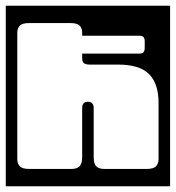

<svg xmlns="http://www.w3.org/2000/svg" viewBox="-40 -626 610 666"><path d="M-20 -606H550V20H-20ZM245 -440H442Q454 -440 458 -445Q462 -450 462 -461V-482Q462 -492.5 458 -497.2Q454 -502 442 -502H245V-513Q245 -527.5 236.5 -536.8Q228 -546 204 -546H61Q37 -546 28.5 -536.8Q20 -527.5 20 -513V-73Q20 -59 28.5 -49.5Q37 -40 61 -40H208Q227 -40 236 -49.2Q245 -58.5 245 -81V-251Q245 -273 265 -273Q285 -273 285 -251V-81Q285 -58.5 293.8 -49.2Q302.5 -40 322 -40H469Q493 -40 501.5 -49.5Q510 -59 510 -73V-269Q510 -336 477 -369Q444 -402 369 -402H271Q257.5 -402 251.2 -406.8Q245 -411.5 245 -425Z"/></svg>

Font: Honk Rounded
Style: Regular
Weight: 400
Designer: Noopur Datye & Yesha Goshar
Foundry: Ek Type
Version: Version 1.000